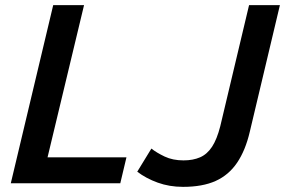

<svg xmlns="http://www.w3.org/2000/svg" viewBox="-20 -713 1109 747"><path d="M22 0 187 -693H307L165 -101H472L448 0ZM692 14Q639 14 593.5 -2.5Q548 -19 514 -45L569 -135Q589 -119 620.5 -104Q652 -89 694 -89Q731 -89 758.5 -101Q786 -113 805 -142Q824 -171 837 -222L949 -693H1069L952 -201Q935 -128 902.5 -80Q870 -32 819 -9Q768 14 692 14Z"/></svg>

Font: Ubuntu Sans SemiBold
Style: Italic
Weight: 600
Italic angle: -13.5°
Designer: Dalton Maag Ltd
Foundry: Dalton Maag Ltd
Version: Version 1.006